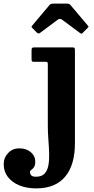

<svg xmlns="http://www.w3.org/2000/svg" viewBox="-152 -782 518 1062"><path d="M101.5 -440Q108.5 -440 110.5 -437Q112.5 -434 112.5 -427V-87Q112.5 -49.5 115.6 -9.7Q118.7 30 119.9 66.6Q121 103.3 115.7 132.2Q110.5 161.2 94.6 178.4Q78.8 195.5 47 195.5Q26.5 195.5 20 186.9Q13.5 178.2 13.5 170.5Q13.5 162.7 20.9 157.9Q28.3 153 35.6 143.2Q43 133.5 43 110.5Q43 81 18.4 59.7Q-6.2 38.5 -46 38.5Q-82.3 38.5 -106.9 64.4Q-131.5 90.2 -131.5 127Q-131.5 166.7 -108.5 196.7Q-85.5 226.8 -45 243.4Q-4.5 260 48 260Q102.8 260 143 243Q183.3 226 209.8 193.6Q236.3 161.3 249.4 115Q262.5 68.8 262.5 10.5V-504.2Q262.5 -514.2 259.9 -517.1Q257.3 -520 247.5 -520H40.8Q28.7 -520 25.6 -517Q22.5 -514 22.5 -501.5V-456.2Q22.5 -445.5 25.4 -442.7Q28.2 -440 38.8 -440ZM50.8 -602.5Q60.3 -593 68.8 -599.5L167.3 -673Q179.3 -682 192.3 -672.5L289.8 -600Q296.3 -595.5 298.3 -595.2Q300.3 -595 305.8 -600.5L332.5 -627.2Q336.5 -631.2 337.4 -633.9Q338.3 -636.5 334.3 -640L238.3 -753.5Q234.3 -758.5 229.8 -760.3Q225.3 -762 215.3 -762H147.8Q136.8 -762 131.4 -760.6Q126 -759.3 121.3 -753.5L27.3 -642Q22.3 -636 22.4 -633.7Q22.5 -631.5 28 -626Z"/></svg>

Font: Besley
Style: Regular
Weight: 400
Designer: Owen Earl
Foundry: indestructible type*
Version: Version 4.000